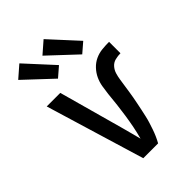

<svg xmlns="http://www.w3.org/2000/svg" viewBox="-226 -860 952 952"><g transform="rotate(-45 250.0 -383.5)"><path d="M302 0H198L41 -520H136L232 -173Q238 -150 244.5 -126Q251 -102 257 -78Q266 -111 272.5 -144Q279 -177 284 -210.5Q289 -244 293 -278Q297 -312 300 -345V-346Q303 -371 307 -395.5Q311 -420 321.5 -442.5Q332 -465 349.5 -483.5Q367 -502 389.5 -512.5Q412 -523 437 -525.5Q462 -528 486 -528V-448Q468 -448 449.5 -443.5Q431 -439 418.5 -425Q406 -411 400.5 -393Q395 -375 392.5 -357Q390 -339 387 -320.5Q384 -302 381.5 -283.5Q379 -265 375.5 -247Q372 -229 368.5 -211Q365 -193 361 -174.5Q357 -156 353 -138Q349 -120 343.5 -102.5Q338 -85 332 -67.5Q326 -50 318.5 -33Q311 -16 302 0ZM348 -578 204 -713 266 -767 399 -622ZM178 -578 34 -713 96 -767 229 -622Z"/></g></svg>

Font: Iosevka Custom Medium
Style: Regular
Weight: 500
Monospace: yes
Designer: Belleve Invis
Foundry: Belleve Invis
Version: Version 32.5.0; ttfautohint (v1.8.4)